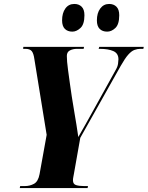

<svg xmlns="http://www.w3.org/2000/svg" viewBox="-20 -951 747 971"><path d="M80 0 82 -10H106Q131 -10 152 -21.5Q173 -33 180 -70L216 -269L154 -651Q150 -681 140.5 -692.5Q131 -704 108 -704H97L98 -714H405L403 -704H370Q349 -704 333.5 -696Q318 -688 318 -668Q318 -653 319.5 -637.5Q321 -622 324 -598Q327 -574 333 -532L343 -463Q349 -422 357.5 -374.5Q366 -327 376 -258Q394 -290 413 -323Q432 -356 452 -393L565 -597Q575 -614 577 -629Q579 -644 579 -651Q579 -681 553.5 -692.5Q528 -704 484 -704H479L482 -714H707L705 -704H690Q675 -704 660 -698.5Q645 -693 628.5 -674.5Q612 -656 590 -617L386 -254L354 -73Q352 -61 350.5 -54Q349 -47 349 -39Q349 -20 364.5 -15Q380 -10 405 -10H425L423 0ZM522 -791Q498 -791 484 -805Q470 -819 470 -848Q470 -885 487 -908Q504 -931 532 -931Q555 -931 569 -917Q583 -903 583 -874Q583 -828 563.5 -809.5Q544 -791 522 -791ZM346 -791Q322 -791 308 -805Q294 -819 294 -848Q294 -885 310.5 -908Q327 -931 356 -931Q379 -931 393 -917Q407 -903 407 -874Q407 -828 387 -809.5Q367 -791 346 -791Z"/></svg>

Font: Noto Serif Display ExtraCondensed Black
Style: Italic
Weight: 900
Width: 2
Italic angle: -12°
Designer: Monotype Design Team
Foundry: Monotype Imaging Inc.
Version: Version 2.009